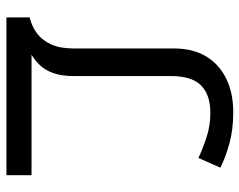

<svg xmlns="http://www.w3.org/2000/svg" viewBox="-96 -660 763 612"><g transform="rotate(-90 286.0 -353.5)"><path d="M235 8Q180 8 136 -4Q92 -16 58 -33L89 -103Q119 -89 155.5 -77Q192 -65 233 -65Q290 -65 320 -94.5Q350 -124 350 -190V-499Q350 -539 359.5 -565.5Q369 -592 384.5 -608Q400 -624 418 -635H34V-715H537V-641Q508 -634 486 -617.5Q464 -601 451 -572.5Q438 -544 438 -500V-181Q438 -121 413 -79Q388 -37 342 -14.5Q296 8 235 8Z"/></g></svg>

Font: utelugu25
Style: Book
Weight: 400
Designer: Jelle Bosma - Monotype Design Team
Foundry: Monotype Imaging Inc.
Version: Version 2.003